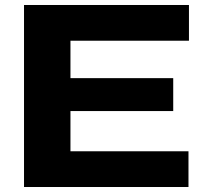

<svg xmlns="http://www.w3.org/2000/svg" viewBox="-20 -749 818 769"><path d="M76.2 0V-729H736.8V-585.9H262.2V-436H673.8V-304.2H262.2V-143.1H734.9V0Z"/></svg>

Font: Hubot Sans Expanded
Style: Bold
Weight: 700
Width: 7
Designer: Deni Anggara
Foundry: GitHub
Version: Version 1.001;gftools[0.9.31]